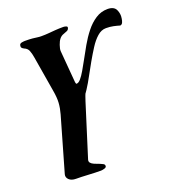

<svg xmlns="http://www.w3.org/2000/svg" viewBox="-131 -535 833 920"><g transform="rotate(-20 285.5 -74.5)"><path d="M227 284.2Q198.8 284.2 162.6 282.1Q126.4 280 100.8 280Q78.1 280 65.9 268.3Q53.7 256.5 57.7 241.3L137.3 -35.7Q145.3 -63.8 147.1 -90.6Q148.9 -117.4 141.9 -156.4L112.4 -333.1Q108.9 -355.4 102.9 -370.4Q97 -385.5 80.5 -391.9Q72.7 -395.8 69.6 -400.2Q66.5 -404.6 68.5 -413.2Q70.5 -421 80.3 -422.9Q90.1 -424.7 96.9 -424.7Q121 -424.7 134.9 -423.3Q148.8 -421.9 158.4 -420.4Q168 -418.9 178.1 -418.9Q199.3 -418.9 216 -420.4Q232.7 -421.9 250.9 -423.3Q269.1 -424.7 292.2 -424.7Q299.1 -424.7 306.7 -422Q314.2 -419.4 311.4 -411.6Q308.6 -402.9 300.9 -399.8Q293.2 -396.6 283.2 -392.8Q270.6 -388.9 261.7 -378.1Q252.8 -367.2 247 -349.9Q244.3 -341.3 242.4 -333.6Q240.5 -325.8 241.3 -318.2L254.8 -156.6Q256.4 -147.1 259.2 -147.1Q269.7 -147.1 281.1 -160.4Q292.5 -173.7 305 -195.1Q317.6 -216.6 331.2 -241.7Q347.6 -272.2 366.6 -305.5Q385.6 -338.8 408.6 -367.8Q431.5 -396.8 459.4 -414.8Q487.2 -432.9 520.4 -432.9Q553.1 -432.9 563.3 -411.6Q573.4 -390.4 569.3 -367.1Q567.7 -354.8 563.7 -346.7Q559.7 -338.7 551.4 -337.6Q536.3 -342.3 519.4 -345.8Q502.4 -349.4 482.3 -349.4Q458.5 -349.4 437.8 -331Q417 -312.7 398.6 -283.9Q380.2 -255.2 362 -223.3Q344.7 -193.4 328.2 -162.3Q311.7 -131.1 293.8 -103.7Q276 -76.3 254.4 -54.4L309.8 -141.9Q295.8 -118.6 287.3 -99.1Q278.8 -79.6 270.6 -53.6L186.4 214.3Q184.1 223.2 189.5 229.8Q194.9 236.5 206.8 241.7Q218.8 246.8 234.3 252.3Q242.1 255.3 249 259.2Q255.8 263.1 255.4 271.1Q255.1 278.1 244.5 281.1Q234 284.2 227 284.2Z"/></g></svg>

Font: EB Garamond
Style: Italic
Weight: 400
Italic angle: -17.2°
Designer: Georg Duffner and Octavio Pardo
Foundry: Georg Duffner
Version: Version 1.001